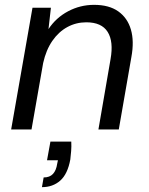

<svg xmlns="http://www.w3.org/2000/svg" viewBox="-20 -534 614 792"><path d="M26 0 114 -502H190L180 -414Q211 -461 261 -487.5Q311 -514 368 -514Q430 -514 468 -487Q506 -460 520 -412Q534 -364 522 -299L470 0H386L436 -290Q449 -363 424 -402.5Q399 -442 336 -442Q294 -442 258 -422.5Q222 -403 196 -365.5Q170 -328 158 -274L110 0ZM153 238 160 198Q185 198 198.5 183.5Q212 169 216 141L219 127H174L188 50H274Q275 70 273.5 89Q272 108 270 124Q259 184 228.5 211Q198 238 153 238Z"/></svg>

Font: DM Sans 16pt
Style: Italic
Weight: 400
Italic angle: -10°
Version: Version 4.004;gftools[0.9.30]